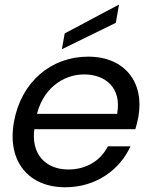

<svg xmlns="http://www.w3.org/2000/svg" viewBox="-20 -802 660 831"><path d="M111.1 -242.9H565.8C571.5 -261.6 575.5 -277.7 579 -296.9C605.1 -445.4 520.4 -556.8 361.4 -556.8C201.6 -556.8 71.4 -447.8 40.4 -274.5C9.4 -101.3 105.9 8.5 261.9 8.5C398.2 8.5 499.1 -69 544.7 -168.6H446.9C416.9 -110 357.7 -68.4 275.5 -68.4C178.2 -68.4 109.2 -135.3 130.4 -254.9L136.1 -290.1C158.1 -412.5 249 -479.9 344.1 -479.9C437.7 -479.9 507.4 -420.5 487 -309.2H124.1ZM260 -657.4 247.9 -589 481.3 -703.2 495.1 -782.3Z"/></svg>

Font: Poppins Devanagari Thin
Style: Italic
Weight: 100
Italic angle: -10°
Designer: Ninad Kale (Devanagari), Jonny Pinhorn (Latin)
Foundry: Indian Type Foundry
Version: 4.005